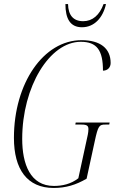

<svg xmlns="http://www.w3.org/2000/svg" viewBox="-20 -921 570 951"><path d="M386 -786C447 -786 490 -833 505 -901H493C473 -846 438 -816 392 -816C343 -816 318 -846 317 -901H304C304 -828 328 -786 386 -786ZM246 10C306 10 356 -5 409 -36L449 -220C466 -300 472 -304 502 -304H521L523 -314H355L353 -304H384C412 -304 418 -297 418 -281C418 -264 413 -245 408 -222L368 -38C331 -9 288 0 247 0C130 0 90 -108 90 -233C90 -492 226 -714 380 -714C460 -714 490 -672 490 -571C512 -571 528 -586 528 -609C528 -682 476 -722 384 -722C195 -722 49 -508 49 -238C49 -83 114 10 246 10Z"/></svg>

Font: Noto Serif Display ExtraCondensed ExtraLight
Style: Italic
Weight: 200
Width: 2
Italic angle: -12°
Designer: Monotype Design Team
Foundry: Monotype Imaging Inc.
Version: Version 2.009